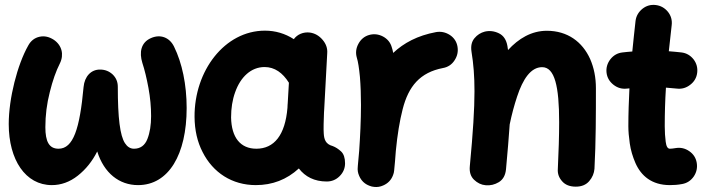

<svg xmlns="http://www.w3.org/2000/svg" viewBox="-20 -688 2875 783"><path d="M199.2 -525.9C180.2 -538.1 161.1 -542.5 141.1 -538.1C121.1 -533.7 105.5 -521.5 95.2 -502.4C50.8 -424.3 15.6 -286.6 15.6 -182.1C15.6 -36.1 84 66.9 191.4 66.9C229 66.9 264.6 54.2 297.4 28.3C330.1 2.4 356.4 -30.3 376.5 -70.3C404.3 18.1 466.3 66.9 543 66.9C668 66.9 741.2 -58.1 741.2 -247.6C741.2 -342.8 722.7 -431.2 689.9 -497.6C671.9 -535.2 634.3 -549.8 595.7 -532.7C554.2 -514.6 547.4 -474.1 560.5 -431.6C569.8 -403.3 578.1 -369.1 585.4 -329.6C592.8 -289.6 596.2 -251.5 596.2 -214.8C596.2 -178.2 591.3 -147 581.1 -121.1C570.8 -94.7 552.2 -81.5 526.4 -81.5C511.2 -81.5 499 -89.4 489.3 -104.5C469.7 -135.3 460.4 -205.6 460.4 -334C460.4 -354 453.6 -370.6 439.5 -384.3C425.3 -397.5 408.2 -404.3 388.2 -404.3C351.6 -404.8 324.7 -376.5 320.8 -333C305.2 -162.6 278.8 -81.5 218.8 -81.5C180.2 -81.5 165 -110.8 165 -169.4C165 -217.8 170.9 -265.1 183.1 -312.5C194.8 -359.9 208.5 -398.4 224.1 -429.2C242.2 -465.8 231.9 -503.9 199.2 -525.9Z M1312.5 52.2C1333 52.2 1350.6 44.9 1365.2 30.3C1379.9 15.6 1387.2 -2 1387.2 -22C1387.2 -43.9 1381.8 -60.1 1371.1 -70.3C1359.9 -80.6 1348.6 -87.9 1336.9 -92.3C1307.6 -100.1 1301.8 -119.6 1300.3 -143.6C1299.8 -151.9 1299.3 -165 1299.8 -182.1C1300.3 -199.2 1300.8 -214.4 1301.3 -228.5C1301.8 -233.4 1301.8 -238.3 1302.2 -243.2L1314.5 -471.7C1315.9 -491.2 1309.6 -509.3 1295.4 -525.9C1281.2 -542.5 1264.2 -552.2 1244.1 -555.2C1217.3 -558.6 1192.4 -547.9 1178.2 -528.3C1142.6 -551.3 1103 -563 1060.5 -563C896.5 -563 772 -399.4 773.4 -210.9C773.9 -157.2 784.7 -109.4 806.2 -67.9C848.6 16.1 926.3 66.9 1023.4 66.9C1090.8 66.9 1149.4 44.4 1198.7 -1C1224.6 32.7 1262.2 52.2 1312.5 52.2ZM1025.4 -81.5C960.4 -81.5 923.8 -127.4 922.4 -209C922.4 -246.6 927.7 -280.8 939 -312C960.9 -374 1003.9 -414.6 1059.1 -414.6C1100.1 -414.6 1132.8 -391.1 1158.2 -350.6L1153.3 -266.1C1152.8 -264.2 1152.8 -262.2 1152.8 -260.3C1152.3 -256.8 1152.3 -252.9 1152.3 -248.5C1143.1 -136.7 1097.7 -81.5 1025.4 -81.5Z M1505.9 74.2C1518.6 75.7 1530.8 73.7 1542.5 68.4C1562 60.1 1575.7 45.9 1583 25.9C1585.4 20 1586.9 13.7 1587.4 7.3C1589.8 -17.1 1592.3 -43.5 1594.2 -72.3C1600.6 -138.7 1609.9 -195.3 1622.1 -242.7C1646 -336.4 1692.9 -392.6 1786.6 -410.6C1806.6 -414.1 1822.8 -424.8 1834 -442.4C1845.2 -459.5 1849.1 -478 1845.7 -498C1842.3 -518.1 1831.5 -534.2 1814.5 -545.4C1796.9 -556.6 1778.3 -560.5 1758.3 -557.1C1682.6 -543 1626.5 -512.7 1583.5 -472.2C1582 -480.5 1580.1 -488.3 1577.6 -495.6C1572.3 -514.6 1560.1 -529.3 1542 -539.1C1523.4 -548.8 1504.4 -550.8 1485.4 -545.4C1466.3 -540 1451.7 -527.8 1441.9 -509.8C1431.6 -491.2 1429.7 -472.2 1435.1 -453.1C1440.4 -436.5 1444.3 -410.2 1447.8 -374.5C1450.7 -338.9 1452.1 -300.3 1452.1 -259.8C1452.1 -197.3 1448.7 -130.4 1444.8 -73.2C1442.9 -53.7 1441.4 -33.7 1439.5 -14.6C1439.5 -12.2 1439.5 -9.8 1439 -7.3C1437.5 5.4 1439.5 17.6 1444.8 29.3C1453.1 48.8 1467.3 62.5 1487.3 69.8C1493.2 72.3 1499.5 73.7 1505.9 74.2Z M1896 -10.7C1893.6 13.2 1899.4 31.7 1913.1 44.9C1926.8 58.1 1942.4 65.9 1960.4 67.4C1979.5 69.3 1997.6 64.9 2014.6 54.7C2031.7 43.9 2041 26.9 2043.5 2.9C2049.8 -67.9 2055.2 -127.9 2058.6 -180.7C2066.9 -221.2 2077.1 -258.8 2088.9 -294.4C2112.3 -365.2 2144.5 -414.1 2190.9 -414.1C2242.2 -414.1 2260.3 -335.9 2260.3 -189.9C2260.3 -133.8 2258.3 -71.3 2254.9 1C2253.4 20 2259.3 36.6 2272.5 51.3C2285.2 65.9 2303.7 73.2 2328.1 73.2C2351.6 73.2 2369.6 65.9 2382.8 50.8C2396 35.6 2402.8 18.6 2404.3 0.5C2410.2 -109.4 2410.2 -223.1 2410.2 -328.1C2410.2 -372.1 2402.3 -411.6 2386.7 -447.3C2355 -517.6 2294.4 -562.5 2210 -562.5C2147.5 -562.5 2094.7 -530.8 2051.8 -483.9C2051.3 -489.3 2050.3 -495.1 2049.3 -500.5C2044.9 -525.4 2033.7 -543 2014.6 -552.2C1995.6 -561.5 1976.1 -563.5 1957 -559.1C1940.4 -554.7 1926.3 -545.9 1915 -532.2C1903.3 -518.1 1899.4 -500 1902.8 -477.5C1911.1 -426.3 1915 -377.9 1915 -315.9C1915 -243.2 1909.2 -149.9 1896 -10.7Z M2823.2 -391.1C2825.7 -411.1 2820.8 -429.7 2808.6 -445.8C2795.9 -461.9 2779.3 -471.7 2759.3 -474.1C2742.7 -476.1 2725.6 -477.5 2707.5 -479C2711.4 -514.2 2715.3 -549.3 2719.2 -585C2721.7 -605 2716.8 -623.5 2704.1 -639.6C2690.9 -655.8 2674.3 -665 2654.3 -667.5C2634.3 -669.9 2616.2 -665 2600.1 -652.3C2584 -639.2 2574.2 -622.6 2571.8 -602.5C2567.4 -561.5 2562.5 -519.5 2558.6 -478C2544.9 -477.1 2531.2 -475.6 2518.1 -474.1C2498 -471.7 2481.9 -462.4 2469.2 -446.3C2456.5 -429.7 2451.2 -411.1 2453.6 -391.1C2456.1 -371.1 2465.8 -355 2481.9 -342.3C2498 -329.6 2516.6 -324.2 2536.6 -326.7C2540 -327.1 2543.5 -327.1 2546.9 -327.6C2544.4 -276.9 2542.5 -225.6 2542.5 -173.3C2542.5 -153.3 2544.4 -129.9 2548.3 -103C2552.2 -75.7 2560.1 -49.3 2571.3 -23.4C2594.2 28.8 2637.7 66.9 2711.9 66.9C2727.5 66.9 2744.1 65.9 2761.7 62.5C2781.7 59.1 2797.9 48.3 2809.6 31.2C2820.8 14.2 2824.7 -4.4 2821.3 -24.4C2817.9 -44.4 2807.6 -60.1 2790.5 -71.8C2773.4 -83.5 2754.9 -87.4 2734.9 -84C2725.6 -82.5 2718.3 -81.5 2711.9 -81.5C2702.6 -81.5 2697.3 -90.8 2694.8 -109.9C2692.4 -128.4 2690.9 -149.4 2690.9 -173.3C2690.9 -226.1 2692.4 -278.3 2695.8 -330.6C2710.9 -329.6 2726.1 -328.1 2740.2 -326.7C2760.3 -324.2 2778.8 -329.6 2794.9 -342.3C2811 -354.5 2820.8 -371.1 2823.2 -391.1Z"/></svg>

Font: Mikhak ExtraBold
Style: Regular
Weight: 800
Designer: Amin Abedi
Version: Version 3.2